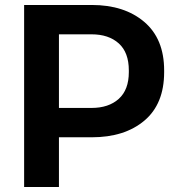

<svg xmlns="http://www.w3.org/2000/svg" viewBox="-20 -762 722 772"><path d="M640 -479V-472Q640 -344 560.5 -277Q481 -210 349 -210H217V-10H77V-742H349Q480 -742 560 -674Q640 -606 640 -479ZM348 -624H217V-328H348Q417 -328 457.5 -364.5Q498 -401 498 -472V-479Q498 -551 457.5 -587.5Q417 -624 348 -624Z"/></svg>

Font: 카카오 큰글씨 ExtraBold
Style: Regular
Weight: 800
Designer: Park Young-rak; Lee Sang-min; Kim Jung-jin; Min Bon; Park Min-gyu;
Foundry: Kakao Corporation
Version: Version 2.003